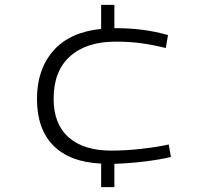

<svg xmlns="http://www.w3.org/2000/svg" viewBox="-20 -659 851 784"><path d="M393 105V9Q265 3 198 -64.5Q131 -132 131 -255Q131 -376 198 -452Q265 -528 393 -541V-639H447V-544H448Q509 -544 560.5 -537.5Q612 -531 666 -516L657 -463Q599 -477 553 -483Q507 -489 452 -489Q333 -489 266 -429Q199 -369 199 -256Q199 -152 260.5 -98Q322 -44 435 -44Q491 -44 555 -51Q619 -58 669 -69L678 -18Q632 -7 569.5 0.5Q507 8 447 10V105Z"/></svg>

Font: Georama Extended Light
Style: Regular
Weight: 300
Width: 7
Designer: Jean-Baptiste Levee
Foundry: Production Type
Version: Version 1.000